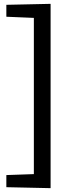

<svg xmlns="http://www.w3.org/2000/svg" viewBox="-20 -873 385 998"><path d="M243 -853V105L13 100V37L156 32V-780L13 -786V-848Z"/></svg>

Font: Bitter Thin Medium
Style: Regular
Weight: 500
Version: Version 3.021